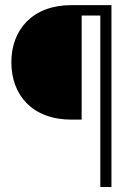

<svg xmlns="http://www.w3.org/2000/svg" viewBox="-20 -748 545 768"><path d="M381.3 0H425.8V-727.5H265.6C110.4 -727.5 25.4 -629.4 25.4 -499C25.4 -366.7 110.4 -269.5 265.6 -269.5H306.6V-686H381.3Z"/></svg>

Font: Raveo Display Display ExLight
Style: Regular
Weight: 200
Designer: Jakub Foglar, Rasmus Andersson (Inter)
Foundry: Jakubfoglar.com
Version: Version 1.100;Glyphs 3.2.3 (3260)